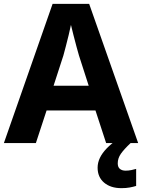

<svg xmlns="http://www.w3.org/2000/svg" viewBox="-20 -737 732 989"><path d="M526.7 0 471.8 -167.9H219.9L164.8 0H0L250.9 -717H439.3L691.7 0ZM386.8 -451.1Q382.6 -465.8 374.3 -495.7Q366.1 -525.5 358.1 -557.5Q350.1 -589.4 345.5 -608.7Q341.1 -586.3 333.7 -556.4Q326.4 -526.4 319.1 -498.4Q311.7 -470.4 306.5 -451.1L256 -295.5H436.9ZM586.5 104.4Q586.5 124 597.6 133Q608.7 142.1 627.2 142.1Q641.8 142.1 656.9 139Q672.1 135.9 681.3 133V220.8Q666.1 225.4 647.8 228.8Q629.6 232.2 605.3 232.2Q549.8 232.2 516.3 203.8Q482.8 175.5 482.8 126.6Q482.8 101.3 494.5 76.4Q506.3 51.5 529.9 27.1Q553.5 2.7 588.2 -21.1L652.7 0Q618.7 32 602.6 55.1Q586.5 78.3 586.5 104.4Z"/></svg>

Font: Noto Sans Khmer
Style: Regular
Weight: 400
Designer: Danh Hong and the Monotype Design Team
Foundry: Monotype Imaging Inc.
Version: Version 2.003